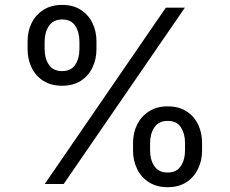

<svg xmlns="http://www.w3.org/2000/svg" viewBox="-20 -759 947 792"><path d="M93.8 -556.2V-588.4Q93.8 -630.4 110.6 -664.3Q127.4 -698.2 159.4 -718.5Q191.4 -738.8 236.3 -738.8Q281.7 -738.8 313.2 -718.5Q344.7 -698.2 361.3 -664.3Q377.9 -630.4 377.9 -588.4V-556.2Q377.9 -514.6 361.3 -480.2Q344.7 -445.8 313.2 -425.5Q281.7 -405.3 236.3 -405.3Q190.9 -405.3 158.9 -425.5Q127 -445.8 110.4 -480.2Q93.8 -514.6 93.8 -556.2ZM164.1 -588.4V-556.2Q164.1 -518.6 181.4 -492.2Q198.7 -465.8 236.3 -465.8Q273.4 -465.8 290.5 -492.2Q307.6 -518.6 307.6 -556.2V-588.4Q307.6 -625.5 290.8 -652.1Q273.9 -678.7 236.3 -678.7Q199.7 -678.7 181.9 -652.1Q164.1 -625.5 164.1 -588.4ZM528.8 -137.7V-169.9Q528.8 -211.4 545.9 -245.6Q563 -279.8 595 -300Q627 -320.3 671.4 -320.3Q717.3 -320.3 749 -300Q780.8 -279.8 797.1 -245.6Q813.5 -211.4 813.5 -169.9V-137.7Q813.5 -96.2 796.6 -61.8Q779.8 -27.3 748.3 -7.1Q716.8 13.2 671.4 13.2Q626.5 13.2 594.5 -7.1Q562.5 -27.3 545.7 -61.8Q528.8 -96.2 528.8 -137.7ZM599.1 -169.9V-137.7Q599.1 -100.1 616.7 -73.7Q634.3 -47.4 671.4 -47.4Q708.5 -47.4 725.8 -73.7Q743.2 -100.1 743.2 -137.7V-169.9Q743.2 -207 726.3 -233.6Q709.5 -260.3 671.4 -260.3Q634.8 -260.3 616.9 -233.6Q599.1 -207 599.1 -169.9ZM164.6 0 664.1 -727.5H742.7L242.7 0Z"/></svg>

Font: V-Inter
Style: Regular-375
Weight: 375
Designer: Rasmus Andersson
Foundry: rsms
Version: Version 4.000;git-4146feb